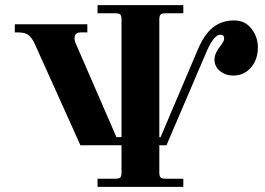

<svg xmlns="http://www.w3.org/2000/svg" viewBox="-20 -732 1038 752"><path d="M38 -605V-637H322V-605H294Q272 -604 272 -582Q272 -571 277 -561L436 -195H456V-656Q456 -670 451 -675Q446 -680 432 -680H362V-712H698V-680H628Q614 -680 609 -675Q604 -670 604 -656V-195H609L754 -536Q780 -598 814.5 -625Q849 -652 897 -652Q940 -652 965 -619.5Q990 -587 990 -547Q990 -498 962.5 -467Q935 -436 894 -436Q863 -436 841.5 -454Q820 -472 820 -498Q820 -522 841 -549Q858 -570 858 -581Q858 -596 843 -596Q818 -596 790 -532L632 -163H604V-56Q604 -42 609 -37Q614 -32 628 -32H698V0H362V-32H432Q446 -32 451 -37Q456 -42 456 -56V-163H295L118 -556Q106 -583 92.5 -594Q79 -605 52 -605Z"/></svg>

Font: Old Standard TT
Style: Bold
Weight: 700
Designer: Alexey Kryukov <alexios@thessalonica.org.ru>
Version: Version 2.2